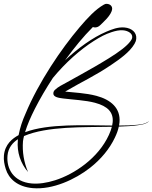

<svg xmlns="http://www.w3.org/2000/svg" viewBox="-158 -797 806 1015"><path d="M434.8 -749.4C435.9 -761.5 427.7 -774.9 407.8 -776.6C401.4 -777.2 395.7 -775.4 391.1 -772.5C346.4 -747.4 303.9 -701.3 262.6 -652.7C166.1 -539.1 46.3 -363.1 -23.5 -195.1C-39.6 -159.1 -51.6 -124.1 -59.7 -82.6C-91.8 -65.2 -132.1 -34.9 -137.3 25.5C-139.5 49.8 -134.7 73.4 -127.5 96.5C-111.9 147.3 -66.6 190.4 15.1 197.6C120.9 206.8 239.8 151.3 317.6 90.5C376.6 44.3 421.4 -10.7 449.2 -69.2C459.7 -91.2 465.5 -107.1 470.1 -127.7C510.3 -128.9 541.9 -130.9 567 -134.5C591.2 -137.9 612.4 -140.6 627.9 -154.4C627.9 -154.5 628 -154.5 628 -154.8C628.1 -155 627.9 -155.2 627.7 -155.3C626.9 -155.4 624.4 -153 623.8 -152.6C608.9 -142.2 589.5 -139.6 566.6 -137.2C541.9 -134.5 510.8 -133.4 471.3 -133.3C472.4 -139.1 473.2 -144.7 473.7 -150.2C480.3 -225.5 427.8 -269.9 351.9 -290.3C294.6 -305.6 229.8 -307.8 186.5 -312.9C283.8 -369.9 342.9 -395 431.6 -455.1C473.1 -483.2 527.5 -520.9 553 -565.1C558.1 -573.8 561.3 -581.5 562.3 -592.9C565.1 -624.9 539.2 -648.4 499.8 -651.8C465.1 -654.8 432.1 -641.3 404.6 -629.7C331.6 -598.7 254.7 -542.8 185.8 -478.1C236.3 -547.1 281.9 -603 332.9 -654C335.3 -653 338.5 -652.3 341.6 -652C352.5 -651 363.3 -655.7 370.7 -663C383.8 -676 432 -716.5 434.8 -749.4ZM493.2 -636.8C517.9 -634.7 542.8 -620.6 541 -600.2C540.3 -591.6 536.8 -586.5 531.3 -578.9C522.2 -566.4 507.6 -552.6 489.2 -538.1C448 -505.6 385.8 -469.5 344.7 -445.4C301.8 -420.3 241.7 -387.6 196.3 -362.2C170.1 -347.5 150.7 -339.4 132.5 -321.9C127.8 -317.5 124.6 -312.1 124 -304.5C122.1 -283.7 152.6 -279.4 175.4 -276.5C226.7 -270 293.8 -267.2 344.2 -253.7C412.4 -235.4 442.2 -202.9 437.7 -151.3C437.2 -145.5 436.2 -139.6 434.9 -133.4C290.2 -134.5 96.1 -144.2 -25.5 -98.1C-13.3 -138.3 3.9 -177.5 26.9 -223C53.3 -274.9 85.9 -330.5 121.6 -385.1C188.6 -466.3 265.8 -534.6 338.5 -580.7C375.1 -603.8 398.2 -615.8 430.9 -626.7C450.9 -633.4 472.5 -638.7 493.2 -636.8ZM9.6 172.9C-85.5 164.5 -124.6 96 -118.4 25.8C-114.8 -16.1 -90.2 -43.6 -63.1 -61.1C-63.3 -58.8 -63.6 -56.4 -63.8 -54.1C-69.1 7.1 -49.6 66.5 -9.7 112.3C-31.7 61.1 -40.9 5.3 -36.5 -50.3C-35.4 -58.8 -33.6 -68 -31.1 -77.8C91 -130.4 283.6 -123.9 433.3 -126.8C429.9 -113.5 425.3 -100.3 417.8 -83.9C361.3 39.8 234.5 123.9 133.4 155.9C88.6 170.1 47 176.1 9.6 172.9Z"/></svg>

Font: Sinatra
Style: Regular
Weight: 400
Designer: Fahmi
Version: Version 0.1